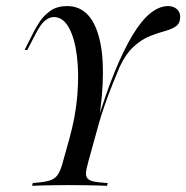

<svg xmlns="http://www.w3.org/2000/svg" viewBox="-20 -602 604 622"><path d="M203.2 -2.4Q177.4 -2.4 155.2 -2Q133.1 -1.6 114.9 -1.2Q96.8 -0.8 83.9 0L86.3 -8.9L108.9 -11.3Q133.9 -13.7 147.6 -19.8Q161.3 -25.8 169.4 -39.5Q177.4 -53.2 183.9 -78.2L204 -150Q225 -224.2 230.6 -294.4Q236.3 -364.5 229 -421.8Q221.8 -479 202.8 -512.9Q183.9 -546.8 154 -546.8Q140.3 -546.8 125.8 -535.1Q111.3 -523.4 94.4 -490.3L68.5 -440.3H59.7L89.5 -499.2Q97.6 -515.3 110.5 -534.3Q123.4 -553.2 144.4 -567.7Q165.3 -582.3 197.6 -582.3Q272.6 -582.3 300 -484.3Q327.4 -386.3 299.2 -204L293.5 -202.4Q322.6 -298.4 351.6 -369.4Q380.6 -440.3 409.3 -487.9Q437.9 -535.5 466.9 -558.9Q496 -582.3 524.2 -582.3Q541.9 -582.3 552.8 -572.6Q563.7 -562.9 563.7 -547.6Q563.7 -526.6 550 -516.9Q536.3 -507.3 513.7 -501.2Q491.1 -495.2 464.9 -484.7Q438.7 -474.2 413.3 -451.2Q387.9 -428.2 367.7 -385.5Q356.5 -358.9 343.1 -325.4Q329.8 -291.9 318.5 -259.3Q307.3 -226.6 300 -200.8L266.1 -78.2Q258.9 -53.2 258.5 -39.9Q258.1 -26.6 267.7 -20.2Q277.4 -13.7 300.8 -11.3L329 -8.9L326.6 0Q313.7 -0.8 294.8 -1.2Q275.8 -1.6 252 -2Q228.2 -2.4 201.6 -2.4H203.2Z"/></svg>

Font: Playfair 144pt SemiCondensed
Style: Italic
Weight: 400
Width: 4
Italic angle: -15.6°
Designer: Claus Eggers Sørensen
Foundry: Claus Eggers Sørensen
Version: Version 2.203